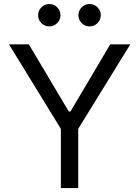

<svg xmlns="http://www.w3.org/2000/svg" viewBox="-20 -952 705 972"><path d="M25.4 -727.5H126L328.1 -387.7H336.9L538.1 -727.5H639.6L376 -299.8V0H288.1V-299.8ZM433.6 -818.4Q410.2 -818.4 393.6 -835Q377 -851.6 377 -875Q377 -898.4 393.6 -915Q410.2 -931.6 433.6 -931.6Q457 -931.6 473.6 -915Q490.2 -898.4 490.2 -875Q490.2 -851.6 473.6 -835Q457 -818.4 433.6 -818.4ZM229.5 -818.4Q206.1 -818.4 189.5 -835Q172.9 -851.6 172.9 -875Q172.9 -898.4 189.5 -915Q206.1 -931.6 229.5 -931.6Q252.9 -931.6 269.5 -915Q286.1 -898.4 286.1 -875Q286.1 -851.6 269.5 -835Q252.9 -818.4 229.5 -818.4Z"/></svg>

Font: GitLab Sans
Style: Regular
Weight: 400
Designer: Rasmus Andersson
Foundry: Modifications by GitLab B.V., manufactured by rsms
Version: Version 4.000;git-c8fb6b7